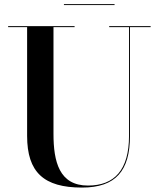

<svg xmlns="http://www.w3.org/2000/svg" viewBox="-20 -874 753 910"><path d="M283 -854.5V-850H523V-854.5ZM18.5 -750V-745.5H108.5V-230C108.5 -57 188 15 368.5 15C529 15 596 -65 596 -230V-745.5H694V-750H497.5V-745.5H591.5V-230C591.5 -68 522 5.5 397 5.5C260.5 5.5 233.5 -108 233.5 -240V-745.5H333.5V-750Z"/></svg>

Font: Bodoni* 36pt Medium
Style: Regular
Weight: 500
Version: Version 2.3